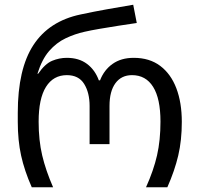

<svg xmlns="http://www.w3.org/2000/svg" viewBox="-20 -790 842 810"><path d="M114 0Q83 -70 69 -134Q55 -198 55 -276V-314Q55 -499 121 -600Q187 -701 320 -729Q376 -741 432 -751Q488 -761 542 -770L557 -693Q522 -688 480.5 -681.5Q439 -675 401 -668.5Q363 -662 337 -656Q296 -647 257 -628.5Q218 -610 187.5 -575Q157 -540 138 -479H141Q170 -521 200 -533.5Q230 -546 262 -546Q313 -546 347 -520.5Q381 -495 397 -451H402Q419 -495 455 -520.5Q491 -546 544 -546Q611 -546 656 -512Q701 -478 724 -417.5Q747 -357 747 -276Q747 -198 732 -134Q717 -70 686 0H596Q628 -71 642.5 -134.5Q657 -198 657 -277Q657 -374 626 -423.5Q595 -473 537 -473Q492 -473 467 -439Q442 -405 442 -343V-182H358V-343Q358 -399 335 -436Q312 -473 262 -473Q205 -473 174 -423.5Q143 -374 143 -277Q143 -198 158 -134.5Q173 -71 204 0Z"/></svg>

Font: Noto Sans Living
Style: Regular
Weight: 400
Designer: Monotype Design Team
Foundry: Monotype Imaging Inc.
Version: Version 2.013; ttfautohint (v1.8.4.7-5d5b)